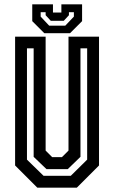

<svg xmlns="http://www.w3.org/2000/svg" viewBox="-20 -870 529 890"><path d="M153 0 50 -103V-700H191.5V-172L222 -141.5H267L297.5 -172V-700H439V-103L336 0ZM182 -55H308L384 -130V-646H353V-143L294 -86H195.5L136 -143V-646H105V-130ZM185.5 -716 129.5 -772V-850H225.5V-812H264.5V-850H360.5V-772L304.5 -716ZM208 -751H282.5L322.5 -793V-813.5H299.5V-799.5L275.5 -773.5H215.5L191.5 -799.5V-813.5H168.5V-793Z"/></svg>

Font: Tourney Condensed SemiBold
Style: Regular
Weight: 600
Width: 3
Designer: Tyler Finck
Foundry: Etcetera Type Co
Version: Version 1.010; ttfautohint (v1.8.3)